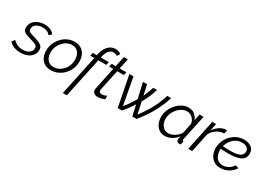

<svg xmlns="http://www.w3.org/2000/svg" viewBox="-24 -1680 3912 2831"><g transform="rotate(30 1932.0 -264.0)"><path d="M175 10Q114 10 63 -10Q12 -30 -20 -68L20 -114Q87 -44 181 -44Q248 -44 290.5 -73.5Q333 -103 333 -153Q333 -191 300.5 -206.5Q268 -222 206 -239Q158 -253 126.5 -265.5Q95 -278 79.5 -297.5Q64 -317 64 -352Q64 -407 93.5 -446.5Q123 -486 173 -508Q223 -530 285 -530Q343 -530 385.5 -510Q428 -490 451 -459L409 -419Q388 -449 355 -463Q322 -477 279 -477Q240 -477 206 -465Q172 -453 151.5 -429Q131 -405 131 -368Q131 -334 155.5 -321Q180 -308 236 -293Q289 -278 326 -262.5Q363 -247 382.5 -224Q402 -201 402 -163Q402 -112 373.5 -73Q345 -34 294 -12Q243 10 175 10Z M694 10Q626 10 581 -19.5Q536 -49 514 -98.5Q492 -148 492 -209Q492 -275 516.5 -333Q541 -391 583 -435.5Q625 -480 680 -505Q735 -530 797 -530Q864 -530 909 -500Q954 -470 976.5 -420.5Q999 -371 999 -310Q999 -244 975 -186Q951 -128 909 -84Q867 -40 811.5 -15Q756 10 694 10ZM706 -50Q763 -50 814 -82.5Q865 -115 897 -171.5Q929 -228 929 -300Q929 -372 892.5 -421Q856 -470 785 -470Q743 -470 703 -451Q663 -432 631.5 -397.5Q600 -363 581 -317.5Q562 -272 562 -218Q562 -145 598.5 -97.5Q635 -50 706 -50Z M1162 -467H1094L1105 -521H1174L1176 -535Q1195 -631 1247 -685.5Q1299 -740 1367 -740Q1427 -740 1465 -707L1434 -658Q1424 -668 1405.5 -674.5Q1387 -681 1368 -681Q1323 -681 1291.5 -644Q1260 -607 1245 -537L1242 -521H1377L1366 -467H1230L1086 212H1018Z M1402 -69Q1402 -80 1405 -94L1484 -467H1415L1427 -521H1495L1533 -697H1601L1563 -521H1677L1665 -467H1552L1480 -128Q1475 -106 1475 -100Q1475 -78 1489 -67.5Q1503 -57 1523 -57Q1550 -57 1573 -66.5Q1596 -76 1603 -80L1609 -25Q1596 -16 1562.5 -5Q1529 6 1489 6Q1452 6 1427 -12.5Q1402 -31 1402 -69Z M1728 -521H1798L1882 -63Q1922 -110 1956 -160.5Q1990 -211 2019 -261L1959 -521H2029L2067 -348Q2088 -392 2105 -435.5Q2122 -479 2134 -521H2199Q2162 -393 2087 -262L2130 -63Q2217 -174 2279 -292Q2341 -410 2372 -521H2438Q2362 -259 2151 0H2078L2038 -184Q2009 -138 1975.5 -91.5Q1942 -45 1903 0H1830Z M2633 10Q2575 10 2533.5 -20Q2492 -50 2470 -100Q2448 -150 2448 -208Q2448 -270 2471.5 -327.5Q2495 -385 2535.5 -430.5Q2576 -476 2628 -503Q2680 -530 2737 -530Q2800 -530 2841 -495.5Q2882 -461 2899 -412L2923 -521H2991L2899 -89Q2898 -86 2897.5 -82.5Q2897 -79 2897 -76Q2897 -61 2916 -60L2903 0Q2895 1 2888.5 2Q2882 3 2876 3Q2854 2 2842 -9Q2830 -20 2830 -37Q2830 -45 2832.5 -58Q2835 -71 2841 -101Q2801 -50 2744.5 -20Q2688 10 2633 10ZM2661 -50Q2694 -50 2733 -67.5Q2772 -85 2804.5 -114.5Q2837 -144 2850 -179L2883 -340Q2879 -375 2859 -405Q2839 -435 2808.5 -452.5Q2778 -470 2743 -470Q2698 -470 2658 -448Q2618 -426 2586.5 -389.5Q2555 -353 2537 -308Q2519 -263 2519 -218Q2519 -172 2537 -133.5Q2555 -95 2586.5 -72.5Q2618 -50 2661 -50Z M3140 -521H3204L3177 -396Q3216 -452 3266 -486Q3316 -520 3366 -522Q3373 -522 3379 -521.5Q3385 -521 3390 -520L3377 -461Q3312 -459 3255.5 -423Q3199 -387 3166 -324L3098 0H3030Z M3578 10Q3514 10 3469 -19.5Q3424 -49 3400 -99Q3376 -149 3375 -211Q3375 -272 3397.5 -329.5Q3420 -387 3461.5 -432Q3503 -477 3559 -503.5Q3615 -530 3681 -530Q3755 -530 3803.5 -494.5Q3852 -459 3853 -389Q3854 -309 3785.5 -272Q3717 -235 3576 -235Q3549 -235 3517 -236Q3485 -237 3445 -240Q3444 -227 3444 -214Q3445 -167 3461 -128Q3477 -89 3509 -65.5Q3541 -42 3590 -42Q3642 -42 3687.5 -68.5Q3733 -95 3759 -139L3815 -122Q3780 -64 3716.5 -27Q3653 10 3578 10ZM3676 -477Q3620 -477 3575 -451.5Q3530 -426 3498.5 -383Q3467 -340 3454 -288Q3493 -286 3522.5 -285Q3552 -284 3579 -284Q3698 -284 3745 -312.5Q3792 -341 3791 -389Q3790 -435 3756.5 -456Q3723 -477 3676 -477Z"/></g></svg>

Font: Raleway
Style: Italic
Weight: 400
Italic angle: -12°
Designer: Matt McInerney, Pablo Impallari, Rodrigo Fuenzalida
Foundry: Matt McInerney, Pablo Impallari, Rodrigo Fuenzalida
Version: Version 4.026